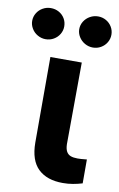

<svg xmlns="http://www.w3.org/2000/svg" viewBox="-127 -791 525 845"><g transform="rotate(10 136.0 -368.5)"><path d="M205.9 -530.3 203.8 -164.9Q204.4 -144.6 210.7 -132.8Q217 -121 229.3 -116.1Q241.6 -111.3 260.4 -111.3Q275.4 -111.3 294.1 -113.4Q299.5 -114.2 302.1 -114.2V-7.4Q282 -1.2 260.4 2.5Q238.8 6.3 215.2 6.3Q144.2 6.3 105.2 -31.1Q66.1 -68.4 65.6 -147.9V-530.3ZM-41 -673.3Q-41 -692.2 -31.2 -708.2Q-21.5 -724.2 -4.9 -733.5Q11.7 -742.8 30.7 -742.8Q50.7 -742.8 66.9 -733.7Q83.2 -724.7 92.8 -708.7Q102.3 -692.6 102.3 -673.3Q102.3 -654.8 92.8 -638.7Q83.2 -622.7 66.9 -613.3Q50.7 -603.8 30.7 -603.8Q12.1 -603.8 -4.7 -613.3Q-21.5 -622.7 -31.2 -639Q-41 -655.2 -41 -673.3ZM169.3 -673.3Q169.3 -692.2 179.3 -708.2Q189.4 -724.2 206.1 -733.5Q222.9 -742.8 242 -742.8Q261.5 -742.8 277.8 -733.5Q294.1 -724.2 303.6 -708.2Q313.1 -692.2 313.1 -673.3Q313.1 -654.8 303.6 -638.7Q294.1 -622.7 277.8 -613.3Q261.5 -603.8 242 -603.8Q222.9 -603.8 206.1 -613.3Q189.4 -622.7 179.3 -639Q169.3 -655.2 169.3 -673.3Z"/></g></svg>

Font: Pretendard GOV Variable
Style: Regular
Weight: 400
Designer: Base glyphs from Inter by Rasmus Andersson; Hangul glyphs from Noto Sans CJK(Source Han Sans) by Jang Soo-young and Kang
Foundry: Kil Hyung-jin
Version: Version 1.307;Glyphs 3.2 (3192)